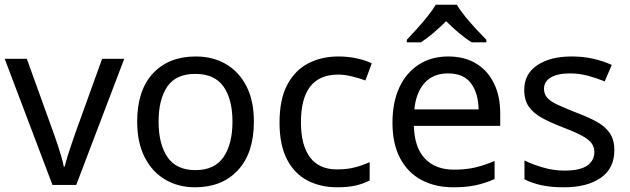

<svg xmlns="http://www.w3.org/2000/svg" viewBox="-20 -786 2676 816"><path d="M203 0 0 -536H94L208 -220Q216 -198 225 -171Q234 -144 241 -119.5Q248 -95 251 -78H255Q259 -95 266.5 -120Q274 -145 283.5 -172Q293 -199 300 -220L414 -536H508L304 0Z M1059 -269Q1059 -136 991.5 -63Q924 10 809 10Q738 10 682.5 -22.5Q627 -55 595 -117.5Q563 -180 563 -269Q563 -402 630 -474Q697 -546 812 -546Q885 -546 940.5 -513.5Q996 -481 1027.5 -419.5Q1059 -358 1059 -269ZM654 -269Q654 -174 691.5 -118.5Q729 -63 811 -63Q892 -63 930 -118.5Q968 -174 968 -269Q968 -364 930 -418Q892 -472 810 -472Q728 -472 691 -418Q654 -364 654 -269Z M1413 10Q1342 10 1286.5 -19Q1231 -48 1199.5 -109Q1168 -170 1168 -265Q1168 -364 1201 -426Q1234 -488 1290.5 -517Q1347 -546 1419 -546Q1460 -546 1498 -537.5Q1536 -529 1560 -517L1533 -444Q1509 -453 1477 -461Q1445 -469 1417 -469Q1259 -469 1259 -266Q1259 -169 1297.5 -117.5Q1336 -66 1412 -66Q1456 -66 1489.5 -75Q1523 -84 1551 -97V-19Q1524 -5 1491.5 2.5Q1459 10 1413 10Z M1885 -546Q1954 -546 2003.5 -516Q2053 -486 2079.5 -431.5Q2106 -377 2106 -304V-251H1739Q1741 -160 1785.5 -112.5Q1830 -65 1910 -65Q1961 -65 2000.5 -74.5Q2040 -84 2082 -102V-25Q2041 -7 2001 1.5Q1961 10 1906 10Q1830 10 1771.5 -21Q1713 -52 1680.5 -113.5Q1648 -175 1648 -264Q1648 -352 1677.5 -415Q1707 -478 1760.5 -512Q1814 -546 1885 -546ZM1884 -474Q1821 -474 1784.5 -433.5Q1748 -393 1741 -321H2014Q2013 -389 1982 -431.5Q1951 -474 1884 -474ZM1922 -766Q1934 -744 1956.5 -716.5Q1979 -689 2003.5 -662.5Q2028 -636 2047 -617V-606H1985Q1959 -622 1931 -645.5Q1903 -669 1876 -696Q1849 -669 1822 -646Q1795 -623 1769 -606H1709V-617Q1728 -637 1751.5 -663Q1775 -689 1797 -716.5Q1819 -744 1832 -766Z M2591 -148Q2591 -70 2533 -30Q2475 10 2377 10Q2321 10 2280.5 1Q2240 -8 2209 -24V-104Q2241 -88 2286.5 -74.5Q2332 -61 2379 -61Q2446 -61 2476 -82.5Q2506 -104 2506 -140Q2506 -160 2495 -176Q2484 -192 2455.5 -208Q2427 -224 2374 -244Q2322 -264 2285 -284Q2248 -304 2228 -332Q2208 -360 2208 -404Q2208 -472 2263.5 -509Q2319 -546 2409 -546Q2458 -546 2500.5 -536.5Q2543 -527 2580 -510L2550 -440Q2516 -454 2479 -464Q2442 -474 2403 -474Q2349 -474 2320.5 -456.5Q2292 -439 2292 -409Q2292 -387 2305 -371.5Q2318 -356 2348.5 -341.5Q2379 -327 2430 -307Q2481 -288 2517 -268Q2553 -248 2572 -219.5Q2591 -191 2591 -148Z"/></svg>

Font: Noto Sans Elymaic
Style: Regular
Weight: 400
Designer: Morgane Pierson
Foundry: Google LLC
Version: Version 1.002; ttfautohint (v1.8.4.7-5d5b)